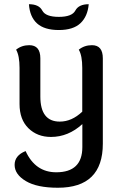

<svg xmlns="http://www.w3.org/2000/svg" viewBox="-20 -633 574 897"><path d="M250.5 244.1Q152.8 244.1 100.6 212.9Q48.3 181.6 48.3 137.2Q48.3 93.3 99.6 72.8Q145 171.9 242.7 171.9Q364.7 171.9 364.7 54.2V-53.2Q298.8 6.8 218.3 6.8Q154.3 6.8 112.8 -33.9Q71.3 -74.7 71.3 -147V-315.9Q71.3 -373 55.2 -400.9Q81.1 -421.9 116.7 -421.9Q168.5 -421.9 168.5 -360.4V-182.1Q168.5 -64.9 259.3 -64.9Q315.4 -64.9 364.3 -111.3V-315.9Q364.3 -373 348.1 -400.9Q374 -421.9 409.7 -421.9Q460.4 -421.9 460.4 -360.4V38.1Q460.4 244.1 250.5 244.1ZM254.9 -492.7Q187.5 -492.7 153.3 -523.4Q119.1 -554.2 115.2 -613.3Q162.1 -613.3 177.5 -583.7Q192.9 -554.2 254.9 -554.2Q316.4 -554.2 332 -583.7Q347.7 -613.3 394.5 -613.3Q389.6 -556.6 356 -524.7Q322.3 -492.7 254.9 -492.7Z"/></svg>

Font: Bainsley
Style: Regular
Weight: 400
Designer: Paul James MIller
Foundry: High-Logic / Made with FontCreator
Version: Version 1.411;March 28, 2021;FontCreator 13.0.0.2683 64-bit